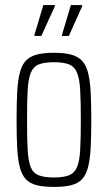

<svg xmlns="http://www.w3.org/2000/svg" viewBox="-20 -725 423 753"><path d="M192 8Q151 8 124.5 1.5Q98 -5 82 -21.5Q66 -38 58 -68Q50 -98 47.5 -143.5Q45 -189 45 -254Q45 -319 47.5 -365Q50 -411 58 -441Q66 -471 82 -487.5Q98 -504 124.5 -511Q151 -518 192 -518Q232 -518 258.5 -511Q285 -504 301 -487.5Q317 -471 325 -441Q333 -411 335.5 -365Q338 -319 338 -254Q338 -189 335.5 -143.5Q333 -98 325 -68Q317 -38 301 -21.5Q285 -5 258.5 1.5Q232 8 192 8ZM191 -29Q229 -29 250.5 -37.5Q272 -46 282 -69.5Q292 -93 294.5 -137.5Q297 -182 297 -254Q297 -326 294.5 -371Q292 -416 282 -440Q272 -464 250.5 -472.5Q229 -481 192 -481Q154 -481 132.5 -472.5Q111 -464 101 -440Q91 -416 88.5 -371Q86 -326 86 -254Q86 -182 88.5 -137.5Q91 -93 100.5 -69.5Q110 -46 132 -37.5Q154 -29 191 -29ZM115 -584V-588L150 -705H195V-700L142 -584ZM223 -584V-588L258 -705H302V-700L250 -584Z"/></svg>

Font: Saira ExtraCondensed ExtraLight
Style: Regular
Weight: 250
Width: 2
Designer: Hector Gatti with collaboration of the Omnibus-Type team
Foundry: Omnibus-Type
Version: Version 1.101